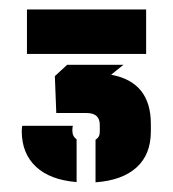

<svg xmlns="http://www.w3.org/2000/svg" viewBox="-20 -820 366 406"><path d="M37 -706V-800H289V-706ZM182 -434.5V-524.5Q191 -530 191 -541V-556Q191 -581 163 -581H99L96 -659L122 -683H241L215 -662Q299 -646.5 299 -558V-542Q299 -493.5 268.8 -466Q238.5 -438.5 182 -434.5ZM142 -435Q86 -439.5 56 -467.5Q26 -495.5 26 -543Q26 -544.5 26.2 -547.8Q26.5 -551 27 -554H134Q133.5 -552 133.2 -549.2Q133 -546.5 133 -544Q133 -531.5 142 -525.5Z"/></svg>

Font: Big Shoulders Stencil Display Black
Style: Regular
Weight: 900
Designer: Patric King
Foundry: XO Type Co
Version: Version 1.000